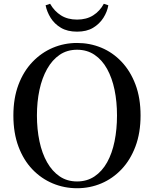

<svg xmlns="http://www.w3.org/2000/svg" viewBox="-20 -981 817 1019"><path d="M222 -953 246 -961Q268 -922 303.5 -899.5Q339 -877 389 -877Q439 -877 474.5 -899.5Q510 -922 531 -961L555 -953Q549 -918 528.5 -886Q508 -854 474 -833.5Q440 -813 389 -813Q338 -813 303.5 -833.5Q269 -854 249 -886Q229 -918 222 -953ZM176 -368Q176 -295 189.5 -231Q203 -167 230 -119.5Q257 -72 296.5 -45Q336 -18 389 -18Q442 -18 482 -45Q522 -72 548.5 -119.5Q575 -167 588 -231Q601 -295 601 -368Q601 -441 588 -504Q575 -567 548.5 -615Q522 -663 482 -690Q442 -717 389 -717Q336 -717 296.5 -690Q257 -663 230 -615Q203 -567 189.5 -504Q176 -441 176 -368ZM389 -753Q457 -753 517.5 -728Q578 -703 625 -653.5Q672 -604 699 -532.5Q726 -461 726 -368Q726 -276 699 -204Q672 -132 625 -82.5Q578 -33 517.5 -7.5Q457 18 389 18Q321 18 260 -7.5Q199 -33 152 -82Q105 -131 78 -203Q51 -275 51 -368Q51 -460 78 -531.5Q105 -603 152.5 -652.5Q200 -702 260.5 -727.5Q321 -753 389 -753Z"/></svg>

Font: Early Summer Mincho SemiBold
Style: Regular
Weight: 600
Designer: GuiWonder
Version: Version 1.002